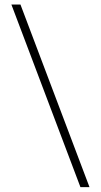

<svg xmlns="http://www.w3.org/2000/svg" viewBox="-20 -688 434 826"><path d="M365 117H326L29 -668.5H68Z"/></svg>

Font: Anek Tamil Medium ExtraLight
Style: Regular
Weight: 250
Version: Version 1.003